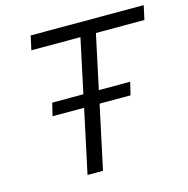

<svg xmlns="http://www.w3.org/2000/svg" viewBox="-104 -799 878 899"><g transform="rotate(-15 335.5 -350.0)"><path d="M211 0 277 -308H124L139 -370H290L346 -632H108L123 -700H671L656 -632H421L365 -370H517L502 -308H352L286 0Z"/></g></svg>

Font: Red Hat Text
Style: Italic
Weight: 400
Italic angle: -12°
Designer: Pentagram, MCKL
Foundry: Pentagram, MCKL
Version: Version 1.023